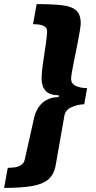

<svg xmlns="http://www.w3.org/2000/svg" viewBox="-60 -756 468 937"><path d="M119 -736Q195 -736 242.5 -730.5Q290 -725 312 -705Q334 -685 334 -642Q334 -632 329.5 -604.5Q325 -577 318 -541.5Q311 -506 303.5 -470.5Q296 -435 291.5 -408Q287 -381 287 -372Q287 -347 310.5 -336.5Q334 -326 365 -326L351 -247Q321 -247 290 -233.5Q259 -220 254 -190L212 49Q204 95 176.5 119Q149 143 96 152Q43 161 -40 161L-22 63Q-8 63 9.5 61Q27 59 42 50Q57 41 61 22L106 -179Q113 -210 128.5 -233Q144 -256 168.5 -269Q193 -282 226 -282L227 -291Q183 -291 163 -312.5Q143 -334 143 -373Q143 -387 145.5 -412Q148 -437 152.5 -466Q157 -495 161 -523Q165 -551 167.5 -572Q170 -593 170 -601Q170 -618 158.5 -626Q147 -634 131 -636Q115 -638 101 -638Z"/></svg>

Font: Archivo ExtraCondensed Black
Style: Italic
Weight: 900
Width: 2
Italic angle: -10°
Designer: Hector Gatti
Foundry: Omnibus-Type
Version: Version 2.001